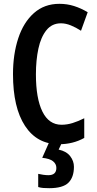

<svg xmlns="http://www.w3.org/2000/svg" viewBox="-20 -745 506 1005"><path d="M299 -623Q252 -623 223 -587Q194 -551 181 -490.5Q168 -430 168 -356Q168 -230 202 -161Q236 -92 302 -92Q331 -92 360 -101Q389 -110 421 -126V-23Q362 10 288 10Q174 10 111 -86Q48 -182 48 -357Q48 -461 75.5 -544.5Q103 -628 157.5 -676.5Q212 -725 291 -725Q331 -725 367.5 -713.5Q404 -702 439 -681L404 -584Q378 -601 351 -612Q324 -623 299 -623ZM367 128Q367 183 338 211.5Q309 240 238 240Q221 240 207 239Q193 238 180 234V165Q192 168 207 170Q222 172 233 172Q275 172 275 134Q275 113 257.5 99Q240 85 201 81L237 0H305L287 38Q328 47 347.5 72.5Q367 98 367 128Z"/></svg>

Font: Noto Sans Tamil ExtraCondensed SemiBold
Style: Regular
Weight: 600
Width: 2
Designer: Jelle Bosma - Monotype Design Team
Foundry: Monotype Imaging Inc.
Version: Version 2.004; ttfautohint (v1.8.4.7-5d5b)